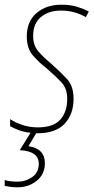

<svg xmlns="http://www.w3.org/2000/svg" viewBox="-45 -557 401 817"><path d="M30 240Q77 240 111.5 212Q146 184 146 138Q146 75 76 65L109 10H115Q192 10 230 -30.5Q268 -71 268 -137Q268 -191 240 -221Q212 -251 174 -285Q141 -312 118.5 -338Q96 -364 96 -404Q96 -457 129 -484.5Q162 -512 214 -512Q248 -512 275 -503.5Q302 -495 320 -484L333 -508Q312 -519 283.5 -528Q255 -537 216 -537Q152 -537 110.5 -501.5Q69 -466 69 -402Q69 -351 95 -321Q121 -291 157 -263Q193 -232 217 -206Q241 -180 241 -136Q241 -81 211.5 -48Q182 -15 116 -15Q80 -15 49.5 -25.5Q19 -36 -2 -50V-20Q12 -12 34 -3.5Q56 5 85 8L39 82Q120 86 120 140Q120 177 92 196.5Q64 216 30 216Q-4 216 -25 209V234Q-14 236 -1.5 238Q11 240 30 240Z"/></svg>

Font: Noto Sans Display SemiCondensed Thin
Style: Italic
Weight: 250
Width: 4
Designer: Monotype Design team
Foundry: Monotype Imaging Inc.
Version: 1.000